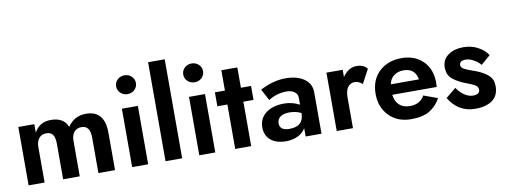

<svg xmlns="http://www.w3.org/2000/svg" viewBox="-64 -1126 3920 1490"><g transform="rotate(-10 1896.5 -381.5)"><path d="M745 -294V0H614V-280Q614 -374 546 -374Q509 -374 488 -349Q467 -324 467 -280V0H336V-280Q336 -327 320.5 -350.5Q305 -374 269 -374Q232 -374 211 -349Q190 -324 190 -280V0H64V-460H190V-393Q231 -470 321 -470Q423 -470 453 -392Q505 -470 598 -470Q745 -470 745 -294Z M888.5 -585.5Q866 -607 866 -638Q866 -669 888.5 -690.5Q911 -712 944 -712Q977 -712 999.5 -690.5Q1022 -669 1022 -638Q1022 -607 999.5 -585.5Q977 -564 944 -564Q911 -564 888.5 -585.5ZM880 -460H1006V0H880Z M1143 -780H1274V0H1143Z M1417.5 -585.5Q1395 -607 1395 -638Q1395 -669 1417.5 -690.5Q1440 -712 1473 -712Q1506 -712 1528.5 -690.5Q1551 -669 1551 -638Q1551 -607 1528.5 -585.5Q1506 -564 1473 -564Q1440 -564 1417.5 -585.5ZM1409 -460H1535V0H1409Z M1692 -620H1818V-460H1898V-350H1818V0H1692V-350H1613V-460H1692Z M2058 -137Q2058 -80 2134 -80Q2247 -80 2247 -184V-185Q2207 -206 2152 -206Q2108 -206 2083 -187.5Q2058 -169 2058 -137ZM2018 -328 1970 -418Q2074 -472 2170 -472Q2261 -472 2316.5 -433.5Q2372 -395 2372 -326V0H2247V-66Q2227 -30 2185.5 -10Q2144 10 2092 10Q2016 10 1972 -26.5Q1928 -63 1928 -127Q1928 -199 1982.5 -240Q2037 -281 2126 -281Q2189 -281 2247 -251V-305Q2247 -335 2223 -352.5Q2199 -370 2161 -370Q2084 -370 2018 -328Z M2755 -324Q2726 -350 2695 -350Q2659 -350 2639.5 -321.5Q2620 -293 2620 -243V0H2492V-460H2620V-403Q2666 -470 2730 -470Q2787 -470 2814 -434Z M3190 -284Q3174 -374 3083 -374Q3038 -374 3007 -350Q2976 -326 2968 -284ZM2965 -202Q2972 -148 3003.5 -120Q3035 -92 3085 -92Q3167 -92 3201 -155L3311 -115Q3277 -54 3223 -22Q3169 10 3079 10Q2971 10 2905 -57.5Q2839 -125 2839 -230Q2839 -259 2843 -280Q2857 -366 2922.5 -418Q2988 -470 3085 -470Q3188 -470 3252.5 -406.5Q3317 -343 3317 -236Q3317 -216 3315 -202Z M3456 -170Q3482 -131 3516 -109Q3550 -87 3581 -87Q3636 -87 3636 -126Q3636 -137 3629.5 -146.5Q3623 -156 3609.5 -163.5Q3596 -171 3584 -176Q3572 -181 3551 -189Q3530 -197 3519 -202Q3463 -227 3433 -256.5Q3403 -286 3403 -340Q3403 -401 3451 -435.5Q3499 -470 3571 -470Q3634 -470 3685 -443Q3736 -416 3763 -374L3689 -310Q3667 -337 3634 -354.5Q3601 -372 3573 -372Q3524 -372 3524 -337Q3524 -327 3530 -319Q3536 -311 3549.5 -304Q3563 -297 3574.5 -292.5Q3586 -288 3608 -280Q3630 -272 3641 -268Q3700 -245 3733.5 -213.5Q3767 -182 3767 -130Q3767 -55 3717.5 -19Q3668 17 3583 17Q3448 17 3376 -104Z"/></g></svg>

Font: Renner*
Style: Semi
Weight: 600
Version: Version 003.000 ; ttfautohint (v0.97) -l 8 -r 50 -G 200 -x 1